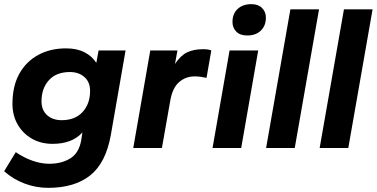

<svg xmlns="http://www.w3.org/2000/svg" viewBox="-21 -713 1815 925"><path d="M211 192Q153 192 98 171.5Q43 151 -1 112L55 20Q94 47 136 61.5Q178 76 216 76Q275 76 317 50.5Q359 25 370 -36L376 -75Q327 -20 232 -20Q176 -20 132.5 -45Q89 -70 64 -113.5Q39 -157 39 -213Q39 -298 72 -357.5Q105 -417 163.5 -448.5Q222 -480 297 -480Q350 -480 386.5 -461Q423 -442 443 -410L454 -470H584L513 -63Q489 72 413.5 132Q338 192 211 192ZM276 -134Q341 -134 377 -173.5Q413 -213 413 -275Q413 -318 385.5 -342Q358 -366 316 -366Q250 -366 214.5 -326.5Q179 -287 179 -225Q179 -182 206 -158Q233 -134 276 -134Z M621 0 703 -470H834L822 -405Q849 -446 881 -461Q913 -476 957 -476Q983 -476 997 -470L974 -338Q960 -341 946 -343Q932 -345 917 -345Q874 -345 842.5 -318Q811 -291 800 -232L759 0Z M1170 -542Q1136 -542 1117.5 -560.5Q1099 -579 1099 -607Q1099 -647 1124 -670Q1149 -693 1190 -693Q1223 -693 1241.5 -674.5Q1260 -656 1260 -628Q1260 -589 1235.5 -565.5Q1211 -542 1170 -542ZM1003 0 1085 -470H1223L1141 0Z M1261 0 1378 -668H1516L1399 0Z M1519 0 1636 -668H1774L1657 0Z"/></svg>

Font: Gantari
Style: Bold Italic
Weight: 700
Italic angle: -10°
Designer: Anugrah Pasau
Foundry: Lafontype
Version: Version 1.000; ttfautohint (v1.8.4.7-5d5b)